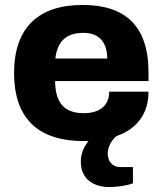

<svg xmlns="http://www.w3.org/2000/svg" viewBox="-20 -559 659 777"><path d="M320 12C326 12 332 12 338 12C321 34 307 60 307 95C307 171 365 198 423 198C451 198 490 193 518 183V117H467C432 117 416 91 416 62C416 36 432 7 451 -8C534 -37 581 -99 581 -188H422C422 -134 386 -101 319 -101C236 -101 204 -147 203 -231H581V-266C581 -455 486 -539 314 -539C139 -539 37 -450 37 -264C37 -74 140 12 320 12ZM204 -322C212 -390 246 -426 318 -426C377 -426 414 -392 414 -322Z"/></svg>

Font: Archivo ExtraBold
Style: Regular
Weight: 800
Designer: Hector Gatti
Foundry: Omnibus-Type
Version: Version 2.001